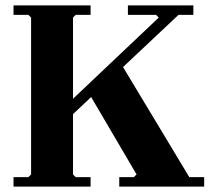

<svg xmlns="http://www.w3.org/2000/svg" viewBox="-20 -690 775 710"><path d="M190 -268 567 -625 557 -635H453V-670H695V-635H640L250 -268ZM30 0V-35H85L95 -45V-625L85 -635H30V-670H315V-635H260L250 -625V-45L260 -35H315V0ZM421 0V-35H475L485 -45L306 -350L429 -452L680 -35H735V0Z"/></svg>

Font: Brygada 1918
Style: Regular
Weight: 400
Designer: Mateusz Machalski | Borys Kosmynka | Przemek Hoffer
Foundry: NIEPODLEGLA 2018
Version: Version 3.006